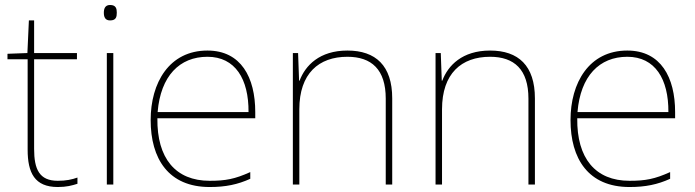

<svg xmlns="http://www.w3.org/2000/svg" viewBox="-20 -741 2792 771"><path d="M212 -15C138 -15 117 -61 117 -143V-503H289V-528H117V-659H96L90 -528L10 -525V-503H91V-140C91 -47 119 10 212 10C247 10 269 4 291 -3V-28C269 -20 245 -15 212 -15Z M422 -721C402 -721 397 -706 397 -690C397 -673 402 -659 422 -659C446 -659 449 -673 449 -690C449 -706 446 -721 422 -721ZM435 -528H409V0H435Z M813 -538C659 -538 585 -408 585 -259C585 -104 656 10 822 10C886 10 934 0 985 -23V-50C923 -22 886 -15 822 -15C685 -15 610 -105 612 -266H1005V-291C1005 -430 948 -538 813 -538ZM813 -513C925 -513 979 -423 978 -291H613C625 -436 701 -513 813 -513Z M1375 -538C1263 -538 1206 -478 1183 -417H1181L1177 -528H1156V0H1182V-302C1182 -446 1260 -513 1375 -513C1472 -513 1529 -462 1529 -345V0H1555V-346C1555 -477 1489 -538 1375 -538Z M1948 -538C1836 -538 1779 -478 1756 -417H1754L1750 -528H1729V0H1755V-302C1755 -446 1833 -513 1948 -513C2045 -513 2102 -462 2102 -345V0H2128V-346C2128 -477 2062 -538 1948 -538Z M2499 -538C2345 -538 2271 -408 2271 -259C2271 -104 2342 10 2508 10C2572 10 2620 0 2671 -23V-50C2609 -22 2572 -15 2508 -15C2371 -15 2296 -105 2298 -266H2691V-291C2691 -430 2634 -538 2499 -538ZM2499 -513C2611 -513 2665 -423 2664 -291H2299C2311 -436 2387 -513 2499 -513Z"/></svg>

Font: Noto Sans Ethiopic Thin
Style: Regular
Weight: 100
Designer: Monotype Design Team
Foundry: Monotype Imaging Inc.
Version: Version 2.102